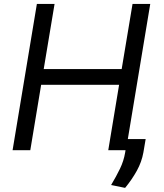

<svg xmlns="http://www.w3.org/2000/svg" viewBox="-20 -747 816 955"><path d="M163.4 -727.3H251.4L197.4 -403.4H585.2L639.2 -727.3H727.3L615.8 -55.4H704.5L693.2 11.4Q684.7 58.6 660.7 102.1Q636.7 145.6 602.3 187.5L532.7 173.3Q558.2 130.7 576.9 92Q595.5 53.3 602.3 12.8L604.4 0H518.5L572.4 -325.3H184.7L130.7 0H42.6Z"/></svg>

Font: Inter P
Style: Italic
Weight: 400
Italic angle: -9.40001°
Designer: Rasmus Andersson
Foundry: rsms
Version: Version 3.018;git-588b23468